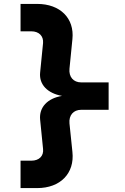

<svg xmlns="http://www.w3.org/2000/svg" viewBox="-20 -850 640 981"><path d="M85 111H170C288 111 362 36 350 -74L335 -219C331 -261 355 -289 395 -289H535V-429H395C355 -429 331 -457 335 -499L350 -650C361 -757 287 -830 170 -830H85V-690H140C179 -690 203 -666 200 -630L185 -479C179 -418 223 -373 297 -360C223 -348 179 -302 185 -239L200 -89C204 -53 180 -29 140 -29H85Z"/></svg>

Font: JetBrains Mono ExtraBold
Style: Regular
Weight: 800
Monospace: yes
Designer: Philipp Nurullin, Konstantin Bulenkov
Foundry: JetBrains
Version: Version 2.305